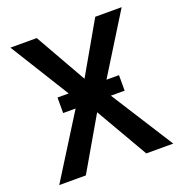

<svg xmlns="http://www.w3.org/2000/svg" viewBox="-128 -823 888 936"><g transform="rotate(-20 316.0 -355.5)"><path d="M613 0H473L316.5 -270.5L159.5 0H21.5L224 -323.5H159.5V-404H217.5L27 -711H163.5L314.5 -445L467 -711H604L413.5 -404H478.5V-323.5H407Z"/></g></svg>

Font: Roberto Sans Medium
Style: Regular
Weight: 500
Designer: Google (font) & Cristiano Sobral (main changes)
Version: Version 1.000;October 12, 2021;FontCreator 14.0.0.2814 64-bi